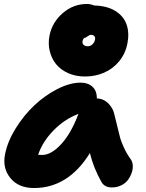

<svg xmlns="http://www.w3.org/2000/svg" viewBox="-20 -946 741 976"><path d="M412.1 -557.1Q364.3 -557.1 325.9 -574.5Q287.6 -591.8 264.6 -620.4Q241.7 -648.9 232.7 -687Q223.6 -725.1 231.9 -766.1Q245.6 -833.5 299.3 -879.6Q353 -925.8 421.9 -925.8Q440.9 -925.8 459 -918Q523.9 -916.5 566.2 -890.4Q608.4 -864.3 623.3 -821.8Q638.2 -779.3 627.9 -726.1Q617.7 -673.3 585.9 -634.8Q554.2 -596.2 509.3 -576.7Q464.4 -557.1 412.1 -557.1ZM399.9 -738.8Q397 -726.1 404.3 -718.5Q411.6 -710.9 426.8 -710.9Q439.5 -710.9 449.7 -720.5Q460 -730 462.9 -744.1Q465.3 -755.4 459.7 -762.2Q454.1 -769 441.9 -769Q435.5 -769 424.8 -761Q414.1 -752.9 407.2 -752.9Q401.9 -746.1 399.9 -738.8ZM152.8 9.8Q73.7 9.8 32.5 -41.3Q-8.8 -92.3 5.9 -163.1Q18.6 -227.1 59.6 -293.2Q100.6 -359.4 154.3 -410.2Q208 -460.9 271.5 -493.4Q335 -525.9 390.1 -525.9Q427.7 -525.9 450.2 -504.9Q472.7 -483.9 472.2 -445.8Q507.3 -444.3 531.5 -419.4Q555.7 -394.5 562 -361.8Q566.9 -344.2 576.4 -303Q585.9 -261.7 591.3 -243.2Q596.7 -224.6 610.6 -194.3Q624.5 -164.1 644 -137.2Q653.3 -124.5 654.8 -106.2Q656.2 -87.9 649.7 -68.4Q643.1 -48.8 630.6 -31.7Q618.2 -14.6 596.4 -3.9Q574.7 6.8 548.8 6.8Q510.7 6.8 495.1 -22Q455.1 -93.3 437 -168Q327.1 9.8 152.8 9.8ZM193.8 -158.2Q240.2 -158.2 290.8 -212.9Q341.3 -267.6 378.9 -367.2Q308.1 -340.3 252.2 -283.2Q196.3 -226.1 173.8 -159.2Q179.7 -158.2 193.8 -158.2Z"/></svg>

Font: Shantell Sans Normal
Style: Italic
Weight: 800
Italic angle: -11.31°
Designer: Stephen Nixon, Anya Danilova, Shantell Martin
Foundry: Arrow Type
Version: Version 1.006;[559af2be0]